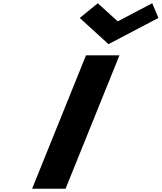

<svg xmlns="http://www.w3.org/2000/svg" viewBox="-20 -1167 999 1187"><path d="M584.6 -1147 473.1 -1056 650.7 -894 959.3 -1056 921.2 -1147 707.7 -1035ZM718.5 -825H511.7L178.4 0H385.2Z"/></svg>

Font: Hussar
Style: BdWideOblFour
Weight: 700
Foundry: Cannot Into Space Fonts
Version: Version 2.00